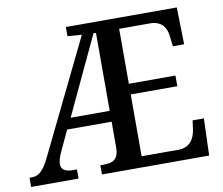

<svg xmlns="http://www.w3.org/2000/svg" viewBox="-78 -809 1051 905"><g transform="rotate(-10 447.0 -357.0)"><path d="M0 0H227V-44H207C171 -44 152 -56 152 -83C152 -95 157 -115 167 -136L214 -237H427V-112C426 -54 396 -44 355 -44H339V0H852L858 -177H804L798 -133C791 -89 769 -52 713 -52H538V-348H761V-399H538V-662H689C744 -660 764 -626 768 -581L773 -537H827L823 -714H292V-670L360 -665L96 -123C70 -69 46 -44 13 -44H0ZM240 -289 415 -662H427V-289Z"/></g></svg>

Font: Noto Serif Hebrew SemiCondensed Medium
Style: Regular
Weight: 500
Width: 4
Designer: Monotype Design Team
Foundry: Monotype Imaging Inc.
Version: Version 2.004